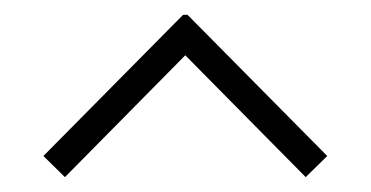

<svg xmlns="http://www.w3.org/2000/svg" viewBox="-20 -700 496 257"><path d="M225.1 -680.2H231L418 -491.2L389.2 -462.9L228 -626L66.9 -462.9L38.1 -491.2Z"/></svg>

Font: Margherita
Style: Regular
Weight: 400
Designer: James Puckett
Foundry: Dunwich Type Founders
Version: Version 1.008;hotconv 1.0.109;makeotfexe 2.5.65596